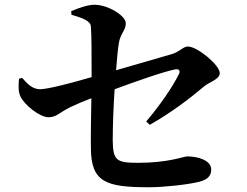

<svg xmlns="http://www.w3.org/2000/svg" viewBox="-20 -792 1040 809"><path d="M596 -280 611 -266C699 -316 775 -373 840 -428C859 -445 906 -457 906 -484C906 -518 811 -596 772 -596C751 -596 738 -574 704 -564L469 -496C473 -547 477 -589 481 -612C488 -652 510 -664 510 -694C510 -726 435 -772 378 -772C354 -772 320 -762 280 -745L281 -730C331 -715 361 -704 363 -680C366 -645 366 -548 366 -467C294 -446 183 -416 149 -416C115 -416 94 -441 73 -464L60 -460C58 -433 56 -407 66 -386C82 -350 148 -298 184 -298C218 -298 231 -318 273 -339C300 -352 333 -366 365 -378C364 -310 362 -223 363 -170C363 -23 427 -3 609 -3C669 -3 772 -14 819 -26C846 -33 870 -45 870 -77C870 -118 812 -133 768 -133C755 -133 689 -106 564 -106C472 -106 456 -114 455 -200C455 -260 458 -341 463 -416C547 -447 671 -491 720 -500C734 -502 740 -494 735 -482C706 -423 655 -350 596 -280Z"/></svg>

Font: Source Han Serif CN
Style: Bold
Weight: 700
Designer: Ryoko NISHIZUKA 西塚涼子 (kana & ideographs); Frank Grießhammer (Latin, Greek & Cyrillic); Wenlong ZHANG 张文龙 (bopomofo); San
Foundry: Adobe
Version: Version 2.003;hotconv 1.1.1;makeotfexe 2.6.0